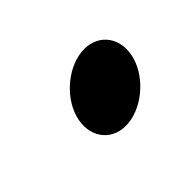

<svg xmlns="http://www.w3.org/2000/svg" viewBox="-45 -290 403 403"><g transform="rotate(-45 157.0 -88.0)"><path d="M98.2 -88C83.9 -40 111 0 157 0C203 0 253.9 -40 268.2 -88C282.5 -136 255.4 -176 209.4 -176C163.4 -176 112.5 -136 98.2 -88Z"/></g></svg>

Font: Hussar
Style: BdOblThree
Weight: 700
Foundry: Cannot Into Space Fonts
Version: Version 2.00